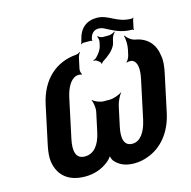

<svg xmlns="http://www.w3.org/2000/svg" viewBox="-126 -1018 1146 1153"><g transform="rotate(-15 447.0 -441.5)"><path d="M145 -469 94 -230C86 -191 82 -156 87 -127C101 -44 158 10 264 10C322 10 372 -9 411 -41C422 -49 439 -69 441 -78H437C435 -69 442 -50 448 -41C473 -10 512 10 567 10C598 10 627 5 655 -6C739 -36 808 -112 834 -230L885 -469C893 -508 897 -543 891 -573C882 -645 840 -694 765 -707C743 -711 718 -731 710 -747L706 -744C712 -729 714 -687 708 -661L700 -625C697 -613 687 -594 680 -590L681 -586C688 -591 708 -591 716 -588C746 -574 751 -530 738 -469L687 -230C671 -157 638 -107 588 -107C537 -107 525 -154 541 -227L567 -348C572 -372 590 -409 602 -422V-424C587 -412 549 -398 526 -398H488C464 -398 431 -412 421 -424L418 -422C426 -409 432 -372 427 -348L401 -227C385 -154 350 -107 293 -107C237 -107 225 -156 241 -230L292 -469C305 -530 329 -574 365 -588C375 -591 396 -591 401 -586L403 -590C398 -594 394 -613 397 -625L412 -694C414 -702 421 -715 425 -719V-722C420 -718 407 -711 399 -711C272 -701 177 -618 145 -469ZM452 -787 450 -778C449 -774 446 -768 444 -766L445 -763C447 -765 454 -769 458 -769H508C510 -769 511 -766 512 -765L516 -768C515 -769 514 -771 514 -773L515 -778C522 -811 542 -828 569 -828C581 -828 594 -825 606 -818C650 -796 693 -769 762 -769H767C769 -769 770 -766 771 -765L775 -768C774 -769 773 -772 773 -774L785 -829C785 -831 789 -834 790 -835L787 -838C786 -837 783 -834 781 -834H776C730 -834 698 -849 668 -864C642 -877 613 -893 576 -893C512 -893 468 -859 452 -787ZM510 -644 528 -631C530 -628 533 -622 532 -619H536C537 -622 542 -628 545 -630C562 -640 580 -653 594 -666C609 -680 627 -700 632 -723L638 -748C640 -759 652 -777 659 -783L657 -786C650 -780 630 -772 619 -772H583C572 -772 558 -779 553 -785L549 -782C554 -776 557 -760 555 -749L550 -726C544 -700 528 -681 511 -663C506 -657 496 -653 491 -652V-648C496 -649 506 -648 510 -644Z"/></g></svg>

Font: Asimov
Style: EdgeExtremeIt
Weight: 500
Designer: Google
Version: Version 2.000980: 2014